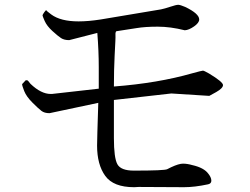

<svg xmlns="http://www.w3.org/2000/svg" viewBox="-20 -776 1040 799"><path d="M464 -646Q460 -642 460.5 -632Q461 -622 460 -603L457 -544Q454 -485 454 -416Q637 -430 780 -471Q820 -482 824.5 -482Q829 -482 850 -470Q908 -435 908 -422Q908 -409 880 -393Q852 -377 851 -377L693 -387L454 -360V-201Q454 -119 468.5 -92.5Q483 -66 537 -66Q665 -66 676 -72L692 -80Q724 -95 741.5 -95Q759 -95 780 -89Q829 -78 847 -53Q859 -38 859.5 -25Q860 -12 846 -9Q790 3 746 3L557 2Q547 3 538 3Q452 3 418 -44Q384 -91 384 -170Q384 -195 389 -348Q287 -326 186 -305Q165 -305 152.5 -314.5Q140 -324 115 -349Q90 -374 81 -396.5Q72 -419 72 -426L87 -442H93Q96 -442 107 -427Q151 -385 191 -385Q192 -385 193 -385H196L391 -407V-497Q391 -563 385 -639Q327 -624 268 -609Q247 -609 234 -617.5Q221 -626 198 -647Q175 -668 166 -688.5Q157 -709 157 -712Q157 -715 164.5 -725.5Q172 -736 173 -733Q174 -730 193 -716Q232 -687 307 -687Q348 -687 399 -695L650 -737Q665 -740 689 -748Q713 -756 721.5 -756Q730 -756 751 -747Q809 -719 809 -695Q809 -681 787.5 -666Q766 -651 749 -650Q689 -665 636.5 -665Q584 -665 548 -659Z"/></svg>

Font: Sawarabi Mincho
Style: Regular
Weight: 400
Version: Version 1.00